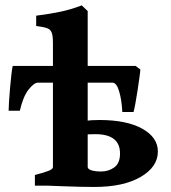

<svg xmlns="http://www.w3.org/2000/svg" viewBox="-20 -704 647 728"><path d="M337.4 4.9Q315.4 4.9 283.4 4.2Q251.5 3.4 218.8 2.2Q186 1 161.6 0L312.5 -66.4Q325.2 -53.7 362.8 -53.7Q391.6 -53.7 413.3 -69.3Q435.1 -85 435.1 -122.1Q435.1 -195.3 341.3 -195.3Q314.5 -195.3 293.9 -192.9Q273.4 -190.4 257.8 -187L253.9 -236.8Q274.9 -242.2 300.8 -245.6Q326.7 -249 356.9 -249Q460 -249 519.3 -216.1Q578.6 -183.1 578.6 -129.4Q578.6 -71.3 513.4 -33.2Q448.2 4.9 337.4 4.9ZM312.5 -70.3Q312.5 -63 331.1 -55.2Q349.6 -47.4 380.9 -40.5V0H112.3V-40.5Q144.5 -48.8 162.6 -55.7Q180.7 -62.5 180.7 -70.3V-541Q180.7 -568.4 176 -580.6Q171.4 -592.8 157.7 -597.4Q144 -602.1 117.2 -605.5V-644.5Q170.9 -651.4 210 -659.7Q249 -668 290 -683.6L312.5 -662.1ZM486.3 -279.3H443.8Q441.4 -325.7 431.6 -358.2Q421.9 -390.6 406.2 -390.6H235.8L247.6 -454.1H494.1L512.2 -440.4Q511.7 -431.2 508.5 -408.9Q505.4 -386.7 501.5 -360.6Q497.6 -334.5 493.4 -312Q489.3 -289.6 486.3 -279.3ZM124 -390.6Q108.9 -390.6 88.1 -364Q67.4 -337.4 55.2 -284.2H12.7Q12.7 -294.9 14.2 -318.6Q15.6 -342.3 18.1 -370.1Q20.5 -397.9 23.2 -421.4Q25.9 -444.8 28.3 -454.1H261.7L224.6 -390.6Z"/></svg>

Font: Gentium Book Plus
Style: Bold
Weight: 700
Designer: Victor Gaultney, Annie Olsen, Iska Routamaa, Becca Hirsbrunner
Foundry: SIL International
Version: Version 6.101